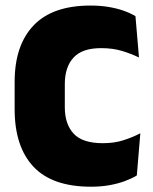

<svg xmlns="http://www.w3.org/2000/svg" viewBox="-20 -674 566 708"><path d="M315.5 14.5Q172.5 14.5 103.2 -59.5Q34 -133.5 34 -271V-372Q34 -507 103.8 -580.2Q173.5 -653.5 313.5 -653.5Q349.5 -653.5 379.8 -648.5Q410 -643.5 435 -634.8Q460 -626 479.5 -614.5L492.5 -462Q463.5 -476 429.8 -486.2Q396 -496.5 352.5 -496.5Q283 -496.5 251 -461.5Q219 -426.5 219 -364V-278.5Q219 -216.5 251.5 -181.2Q284 -146 359.5 -146Q401.5 -146 435 -156.8Q468.5 -167.5 497.5 -182.5L484.5 -27Q465.5 -15.5 439.8 -6Q414 3.5 383 9Q352 14.5 315.5 14.5Z"/></svg>

Font: Anek Bangla ExtraBold
Style: Regular
Weight: 800
Designer: Sulekha Rajkumar (Bangla), Yesha Goshar (Latin)
Foundry: Ek Type
Version: Version 1.003